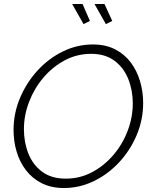

<svg xmlns="http://www.w3.org/2000/svg" viewBox="-20 -938 764 963"><path d="M301 5Q237 5 189.5 -19Q142 -43 110.5 -84Q79 -125 63.5 -177Q48 -229 48 -286Q48 -370 80.5 -447Q113 -524 168.5 -584.5Q224 -645 295.5 -680Q367 -715 446 -715Q510 -715 557.5 -690.5Q605 -666 636 -624.5Q667 -583 682.5 -530.5Q698 -478 698 -422Q698 -338 666 -261.5Q634 -185 578.5 -125Q523 -65 451.5 -30Q380 5 301 5ZM310 -42Q381 -42 442 -74.5Q503 -107 549 -161Q595 -215 620.5 -282.5Q646 -350 646 -419Q646 -485 623.5 -541.5Q601 -598 554.5 -633Q508 -668 437 -668Q366 -668 305 -635.5Q244 -603 198 -549Q152 -495 126 -427.5Q100 -360 100 -290Q100 -224 122.5 -167.5Q145 -111 191.5 -76.5Q238 -42 310 -42ZM454 -918H504L543 -833L511 -817ZM342 -918H394L431 -833L399 -817Z"/></svg>

Font: Raleway Light
Style: Italic
Weight: 300
Italic angle: -12°
Designer: Matt McInerney, Pablo Impallari, Rodrigo Fuenzalida
Foundry: Matt McInerney, Pablo Impallari, Rodrigo Fuenzalida
Version: Version 4.026